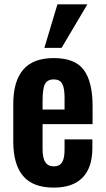

<svg xmlns="http://www.w3.org/2000/svg" viewBox="-20 -854 486 883"><path d="M184.1 -633.8 244.1 -834H381.8L263.2 -633.8ZM227.1 8.8Q131.3 8.8 86.2 -44.7Q41 -98.1 41 -203.1V-375Q41 -480.5 86.7 -533.7Q132.3 -586.9 227.1 -586.9Q325.2 -586.9 365.5 -532.2Q405.8 -477.5 405.8 -366.2V-283.2H175.8V-168.9Q175.8 -127 188.5 -107.9Q201.2 -88.9 228 -88.9Q253.9 -88.9 265.4 -107.4Q276.9 -126 276.9 -164.1V-212.9H404.8V-172.9Q404.8 -84 360.1 -37.6Q315.4 8.8 227.1 8.8ZM175.8 -350.1H276.9V-404.8Q276.9 -449.7 265.9 -469.2Q254.9 -488.8 227.1 -488.8Q198.2 -488.8 187 -467.8Q175.8 -446.8 175.8 -390.1Z"/></svg>

Font: Oswald Medium
Style: Regular
Weight: 500
Designer: Vernon Adams
Foundry: Vernon Adams
Version: Version 4.103